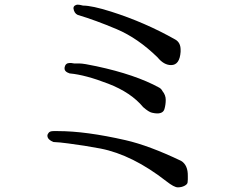

<svg xmlns="http://www.w3.org/2000/svg" viewBox="-20 -772 1040 826"><path d="M788 -14V0Q788 5 787 13Q786 21 773.5 27.5Q761 34 745 34Q729 34 696 8Q550 -106 412 -133L343 -145L273 -155Q236 -160 211 -161H210Q185 -171 184 -187V-190Q184 -194 189.5 -201Q195 -208 210 -208H230Q349 -208 520 -169Q621 -146 759 -80Q789 -62 788 -14ZM258 -483Q262 -501 280 -501Q283 -501 286 -501L299 -499H321Q340 -499 395 -487Q563 -451 665 -395Q674 -390 679 -380Q693 -363 693 -342.5Q693 -322 687.5 -303Q682 -284 656 -284Q648 -284 634 -287Q620 -290 596 -311Q544 -374 445.5 -412Q347 -450 281 -456H280Q255 -464 258 -481ZM757 -549Q753 -492 716 -492Q685 -492 658 -525Q573 -608 482 -646.5Q391 -685 314 -708Q299 -715 296 -736Q296 -744 302 -748Q308 -752 314 -752Q320 -752 324 -751L337 -748Q376 -748 458 -722Q603 -676 734 -602Q757 -589 757 -558Z"/></svg>

Font: Sawarabi Mincho
Style: Regular
Weight: 400
Version: Version 1.00